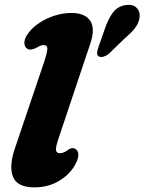

<svg xmlns="http://www.w3.org/2000/svg" viewBox="-20 -774 607 807"><path d="M359.5 -590.5 226 -192Q213 -154 215.5 -142Q218 -130 232.5 -130Q241.5 -130 250.5 -134.5Q259.5 -139 269.5 -146.5Q286 -156.5 299.5 -146.5Q308.5 -139.5 309.2 -124.5Q310 -109.5 299 -88Q278 -44.5 231.2 -15.5Q184.5 13.5 124.5 13.5Q53 13.5 35 -30.2Q17 -74 42 -148.5L165.5 -513.5Q179 -555 179 -569.8Q179 -584.5 162.5 -584.5Q155.5 -584.5 148.5 -581.2Q141.5 -578 131.5 -572.5Q108 -560.5 94 -569.5Q83 -577 82.5 -593.2Q82 -609.5 95 -629Q112.5 -655.5 142.8 -676Q173 -696.5 208.8 -708Q244.5 -719.5 279.5 -719.5Q337 -719.5 359 -687Q381 -654.5 359.5 -590.5ZM422 -656.5Q435 -694.5 454.2 -720.8Q473.5 -747 507.5 -752.5Q536.5 -757.5 552.8 -742.5Q569 -727.5 567 -704.5Q565 -681 550.5 -660.2Q536 -639.5 505.5 -614L437.5 -548Q428 -540 416 -536.2Q404 -532.5 396 -536.5Q387.5 -541.5 388.2 -551.8Q389 -562 393 -574Z"/></svg>

Font: Fraunces 9pt SuperSoft
Style: Bold Italic
Weight: 700
Italic angle: -16°
Version: Version 1.000;[b76b70a41]